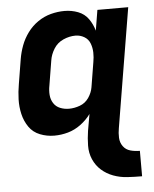

<svg xmlns="http://www.w3.org/2000/svg" viewBox="-54 -583 683 850"><g transform="rotate(-5 288.0 -158.5)"><path d="M543 221V108Q521 108 501 102.5Q481 97 469 80.5Q457 64 456 42.5Q455 21 459 0L547 -530H410L395 -439Q387 -468 370 -492Q353 -516 324.5 -527Q296 -538 264 -538Q234 -538 203.5 -530Q173 -522 146 -503.5Q119 -485 99.5 -458.5Q80 -432 69 -402.5Q58 -373 53 -343L35 -233Q29 -199 28 -165.5Q27 -132 34.5 -100Q42 -68 60 -42Q78 -16 108.5 -4Q139 8 172 8Q203 8 233 -0.5Q263 -9 289.5 -28.5Q316 -48 335 -74L322 0Q317 32 316.5 65Q316 98 328.5 126.5Q341 155 363.5 175Q386 195 415.5 206Q445 217 477.5 219Q510 221 542 221ZM247 -105Q226 -105 207.5 -112.5Q189 -120 178.5 -136.5Q168 -153 166.5 -173.5Q165 -194 169 -214L187 -324Q191 -351 206.5 -376Q222 -401 249 -413Q276 -425 303 -425Q324 -425 342 -414.5Q360 -404 367.5 -384.5Q375 -365 375.5 -343.5Q376 -322 372 -301L354 -191Q350 -167 335 -145Q320 -123 295.5 -114Q271 -105 247 -105Z"/></g></svg>

Font: Iosevka Sparkle XBdObl
Style: Regular
Weight: 800
Italic angle: -9°
Designer: Belleve Invis
Foundry: Belleve Invis
Version: Version 4.5.0; ttfautohint (v1.8.3)